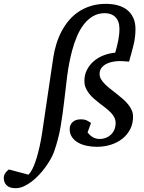

<svg xmlns="http://www.w3.org/2000/svg" viewBox="-180 -757 756 1006"><path d="M529.8 -605Q529.8 -561 519 -518.3Q508.3 -475.6 496.1 -434.1Q478 -435.5 466.8 -436.3Q455.6 -437 445.8 -437Q433.6 -437 415.8 -434.3Q397.9 -431.6 381.6 -424.3Q365.2 -417 353.5 -403.6Q341.8 -390.1 341.8 -369.1Q341.8 -355 349.4 -342Q356.9 -329.1 369.4 -316.7Q381.8 -304.2 397.7 -291.7Q413.6 -279.3 430.2 -266.1Q446.8 -253.4 462.4 -239.7Q478 -226.1 490.2 -211.4Q502.4 -196.8 509.8 -180.4Q517.1 -164.1 517.1 -146Q517.1 -108.9 502 -79.6Q486.8 -50.3 460.7 -29.8Q434.6 -9.3 400.1 1.5Q365.7 12.2 327.1 12.2Q301.3 12.2 275.9 7.1Q250.5 2 230.5 -9Q210.4 -20 197.8 -37.8Q185.1 -55.7 185.1 -81.1Q185.1 -102.1 200 -116.9Q214.8 -131.8 245.1 -131.8Q261.7 -131.8 272.5 -127Q283.2 -122.1 296.9 -112.8L278.8 -63Q294.4 -43.5 310.1 -36.1Q325.7 -28.8 342.8 -28.8Q358.4 -28.8 373.3 -34.2Q388.2 -39.6 399.9 -50.3Q411.6 -61 418.7 -76.7Q425.8 -92.3 425.8 -112.8Q425.8 -127.9 419.4 -140.9Q413.1 -153.8 401.9 -165.8Q390.6 -177.7 375.5 -189.7Q360.4 -201.7 342.8 -214.8Q327.1 -227.1 312.7 -239.5Q298.3 -252 287.1 -266.4Q275.9 -280.8 269 -297.1Q262.2 -313.5 262.2 -333Q262.2 -364.3 275.1 -390.1Q288.1 -416 310.1 -435.3Q332 -454.6 361.3 -466.3Q390.6 -478 423.8 -481Q433.1 -512.7 439.5 -544.4Q445.8 -576.2 445.8 -606.9Q445.8 -627.4 439.9 -642.8Q434.1 -658.2 423.8 -668.2Q413.6 -678.2 399.7 -683.1Q385.7 -688 369.1 -688Q335.4 -688 308.3 -672.6Q281.2 -657.2 260.5 -630.9Q239.7 -604.5 224.4 -569.1Q209 -533.7 198.2 -493.2Q180.7 -427.2 172.1 -359.6Q163.6 -292 156 -224.6Q148.4 -157.2 137 -90.6Q125.5 -23.9 102.1 41Q96.2 57.1 84.7 77.4Q73.2 97.7 58.1 118.7Q43 139.6 24.4 159.4Q5.9 179.2 -14.4 194.6Q-34.7 210 -55.9 219.5Q-77.1 229 -98.1 229Q-129.9 229 -145 214.1Q-160.2 199.2 -160.2 174.8Q-160.2 151.4 -133.8 130.9L-30.8 158.2Q-20.5 148.4 -11.7 131.3Q-2.9 114.3 4.4 93.5Q11.7 72.8 17.8 50Q23.9 27.3 28.6 6.1Q33.2 -15.1 36.1 -33.4Q39.1 -51.8 41 -63L99.1 -455.1Q104.5 -491.2 115.2 -526.1Q126 -561 142.3 -592.3Q158.7 -623.5 180.9 -649.9Q203.1 -676.3 231.9 -695.6Q260.7 -714.8 296.4 -725.8Q332 -736.8 375 -736.8Q410.2 -736.8 439 -728.5Q467.8 -720.2 487.8 -703.6Q507.8 -687 518.8 -662.4Q529.8 -637.7 529.8 -605Z"/></svg>

Font: Charis SIL Viet
Style: Italic
Weight: 400
Italic angle: -11°
Foundry: SIL International
Version: Version 5.000